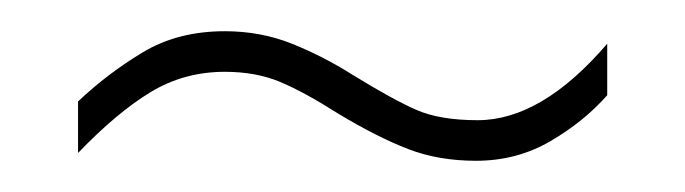

<svg xmlns="http://www.w3.org/2000/svg" viewBox="-20 -387 439 123"><path d="M197 -314Q175 -328 159.5 -334.5Q144 -341 124 -341Q98 -341 76.5 -328Q55 -315 30 -289V-322Q49 -340 71.5 -353.5Q94 -367 124 -367Q147 -367 167 -359Q187 -351 206 -339Q232 -323 247 -316.5Q262 -310 286 -310Q327 -310 369 -359V-326Q354 -309 332.5 -296.5Q311 -284 285 -284Q261 -284 241.5 -291.5Q222 -299 197 -314Z"/></svg>

Font: Noto Sans Telugu ExtraCondensed Thin
Style: Regular
Weight: 100
Width: 2
Designer: Jelle Bosma - Monotype Design Team
Foundry: Monotype Imaging Inc.
Version: Version 2.005; ttfautohint (v1.8.4.7-5d5b)